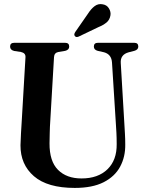

<svg xmlns="http://www.w3.org/2000/svg" viewBox="-20 -910 713 942"><path d="M548.5 -302.5 529.5 -603Q527 -643.5 490.5 -653.5L459.5 -660.5Q440.5 -665.5 440.5 -681.5Q440.5 -700 460.5 -700H639Q658.5 -700 658.5 -681.5Q658.5 -666 639 -660.5L611.5 -653.5Q569.5 -642 572.5 -600.5L590 -305Q591.5 -279 593 -253.8Q594.5 -228.5 594.5 -201.5Q595.5 -141 569.5 -92.5Q543.5 -44 488.5 -16Q433.5 12 347 12Q213 12 146.5 -45.5Q80 -103 80.5 -197.5Q81 -219 83 -256.2Q85 -293.5 87 -322L105 -629Q106.5 -650 82.5 -655L49.5 -660Q29.5 -665 29.5 -681.5Q29.5 -700 50 -700H299.5Q319.5 -700 319.5 -681.5Q319.5 -665.5 300 -660.5L266.5 -655Q246 -651 245 -629.5L227 -322.5Q224.5 -287 224 -257.5Q223.5 -228 223 -206.5Q222.5 -119 264.5 -76.8Q306.5 -34.5 380 -34.5Q461 -34.5 507.2 -79.5Q553.5 -124.5 552.5 -203Q552.5 -235 551.2 -258.2Q550 -281.5 548.5 -302.5ZM411 -842Q427 -867 444.5 -880Q462 -893 483 -889Q504 -886 514.2 -869.2Q524.5 -852.5 522 -835.5Q518.5 -812.5 502.5 -799.5Q486.5 -786.5 462 -776.5L366 -730.5Q353 -725 347 -733.5Q343.5 -738 344.8 -743Q346 -748 349.5 -753.5Z"/></svg>

Font: Fraunces 144pt Soft SemiBold
Style: Regular
Weight: 600
Version: Version 1.000;[b76b70a41]